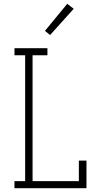

<svg xmlns="http://www.w3.org/2000/svg" viewBox="-20 -988 540 1008"><path d="M56 0V-37H112V-698H56V-735H229V-698H151V-37H394V-145H434V0ZM243 -804 216 -826 333 -968 367 -942Z"/></svg>

Font: Iosevka Slab Extralight
Style: Regular
Weight: 200
Monospace: yes
Designer: Belleve Invis
Foundry: Belleve Invis
Version: Version 11.1.1; ttfautohint (v1.8.3)